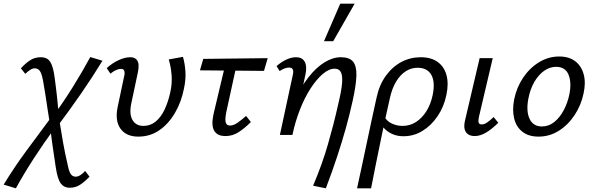

<svg xmlns="http://www.w3.org/2000/svg" viewBox="-78 -731 3220 1040"><path d="M299 286Q269 286 251.5 263Q234 240 224 175Q217 125 208 66.5Q199 8 194 -49Q187 -92 180.5 -134.5Q174 -177 168 -217.5Q162 -258 155 -295Q147 -336 136.5 -348.5Q126 -361 110 -361Q98 -361 84 -351.5Q70 -342 59 -331L35 -361Q62 -390 86.5 -405.5Q111 -421 143 -421Q164 -421 178.5 -412Q193 -403 202.5 -379Q212 -355 218 -311Q221 -287 224.5 -260.5Q228 -234 231 -205.5Q234 -177 236.5 -149Q239 -121 241 -95Q252 -25 263 37.5Q274 100 288 159Q296 200 306 213Q316 226 332 226Q345 226 359 216.5Q373 207 383 195L407 226Q380 254 355.5 270Q331 286 299 286ZM8 289 -58 269Q-3 178 64 87Q131 -4 201 -98L219 -38Q159 44 105.5 126.5Q52 209 8 289ZM228 -40 209 -101Q267 -180 318.5 -263Q370 -346 411 -422L477 -402Q424 -315 360 -222.5Q296 -130 228 -40Z M671 9Q606 9 575 -33.5Q544 -76 559 -150L594 -316Q597 -326 597 -336Q597 -346 592.5 -352Q588 -358 577 -358Q566 -358 551 -351.5Q536 -345 520 -332L500 -362Q531 -390 565 -405.5Q599 -421 627 -421Q649 -421 660 -410Q671 -399 672.5 -381Q674 -363 669 -340L633 -170Q621 -112 640 -80.5Q659 -49 699 -49Q736 -49 764.5 -72Q793 -95 812.5 -135.5Q832 -176 844 -229Q855 -277 851.5 -323.5Q848 -370 836 -409L913 -423Q924 -385 926.5 -341.5Q929 -298 918 -249Q904 -178 869.5 -119Q835 -60 785 -25.5Q735 9 671 9Z M1144 6Q1112 6 1096 -7Q1080 -20 1075.5 -40Q1071 -60 1073.5 -81Q1076 -102 1080 -119L1149 -409H1210L1148 -125Q1144 -106 1143 -89Q1142 -72 1147.5 -61.5Q1153 -51 1168 -51Q1187 -51 1208.5 -66Q1230 -81 1255 -103L1281 -70Q1248 -37 1215 -15.5Q1182 6 1144 6ZM1005 -350 1023 -412 1372 -416 1352 -347Z M1618 275Q1644 213 1663.5 158.5Q1683 104 1698 52Q1713 0 1727 -54Q1741 -108 1755 -171Q1772 -241 1775 -282Q1778 -323 1768 -341Q1758 -359 1735 -359Q1704 -359 1670 -330Q1636 -301 1604 -251.5Q1572 -202 1546.5 -137Q1521 -72 1506 0H1455Q1479 -102 1514.5 -180Q1550 -258 1592.5 -312Q1635 -366 1680 -393.5Q1725 -421 1768 -421Q1815 -421 1834.5 -397Q1854 -373 1852.5 -321Q1851 -269 1832 -184Q1816 -111 1795.5 -37.5Q1775 36 1748.5 116.5Q1722 197 1687 289ZM1438 0 1508 -325Q1510 -333 1510.5 -342Q1511 -351 1506 -358Q1501 -365 1487 -365Q1475 -365 1461.5 -359.5Q1448 -354 1437 -346L1420 -373Q1445 -395 1472.5 -408Q1500 -421 1525 -421Q1551 -421 1564 -408Q1577 -395 1579.5 -374.5Q1582 -354 1577 -330L1506 0ZM1677 -508 1765 -711H1843L1727 -508Z M1856 289Q1870 225 1883 164.5Q1896 104 1908.5 44.5Q1921 -15 1934 -75.5Q1947 -136 1961 -199Q1976 -271 2012 -320.5Q2048 -370 2096.5 -395.5Q2145 -421 2201 -421Q2257 -421 2292.5 -395.5Q2328 -370 2340.5 -324Q2353 -278 2340 -217Q2327 -153 2292.5 -102Q2258 -51 2210.5 -22Q2163 7 2108 7Q2077 7 2052 -3Q2027 -13 2009.5 -29.5Q1992 -46 1983 -66L2005 -98Q2019 -73 2046 -61Q2073 -49 2102 -49Q2143 -49 2176 -70.5Q2209 -92 2232.5 -130Q2256 -168 2266 -218Q2280 -288 2258 -326Q2236 -364 2184 -364Q2150 -364 2120.5 -345.5Q2091 -327 2068.5 -290.5Q2046 -254 2034 -200Q2020 -137 2010 -92.5Q2000 -48 1992.5 -10.5Q1985 27 1976.5 67.5Q1968 108 1957.5 160.5Q1947 213 1932 289Z M2493 6Q2473 6 2458.5 -3Q2444 -12 2439 -30.5Q2434 -49 2441 -79L2520 -416H2591L2516 -97Q2512 -78 2514.5 -67.5Q2517 -57 2532 -57Q2545 -57 2560.5 -67.5Q2576 -78 2596 -97L2621 -66Q2587 -32 2555 -13Q2523 6 2493 6Z M2839 9Q2785 9 2751.5 -17.5Q2718 -44 2707 -89.5Q2696 -135 2707 -192Q2720 -257 2755.5 -310Q2791 -363 2842 -394Q2893 -425 2951 -425Q3004 -425 3037.5 -399.5Q3071 -374 3083.5 -329Q3096 -284 3083 -225Q3070 -162 3035 -108.5Q3000 -55 2949.5 -23Q2899 9 2839 9ZM2857 -46Q2895 -46 2925 -70.5Q2955 -95 2976 -135Q2997 -175 3006 -220Q3019 -284 3001.5 -326.5Q2984 -369 2934 -369Q2900 -369 2869.5 -347.5Q2839 -326 2816.5 -287.5Q2794 -249 2784 -197Q2771 -129 2790.5 -87.5Q2810 -46 2857 -46Z"/></svg>

Font: Ysabeau Infant Medium
Style: Italic
Weight: 500
Italic angle: -12°
Designer: Christian Thalmann (Catharsis Fonts)
Version: Version 2.001;gftools[0.9.30]; featfreeze: ss01,ss02,lnum